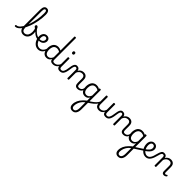

<svg xmlns="http://www.w3.org/2000/svg" viewBox="280 -3404 6307 6307"><g transform="rotate(45 3433.0 -250.5)"><path d="M-57 17Q-73 17 -80 7.5Q-87 -2 -87 -14Q-87 -26 -80 -35.5Q-73 -45 -57 -45Q-25 -45 6 -62Q37 -79 66.5 -111Q96 -143 123.5 -188Q151 -233 175.5 -287.5Q200 -342 220.5 -405Q241 -468 258 -536Q275 -604 286.5 -677Q298 -750 304 -823Q310 -896 310 -969Q310 -982 321 -989.5Q332 -997 346 -997Q360 -997 370.5 -989.5Q381 -982 381 -969Q381 -895 373.5 -818Q366 -741 352 -664.5Q338 -588 318.5 -515Q299 -442 274.5 -374.5Q250 -307 220.5 -247Q191 -187 159 -139Q127 -91 91.5 -56Q56 -21 19 -2Q-18 17 -57 17ZM310 19Q272 19 239.5 5.5Q207 -8 182.5 -34.5Q158 -61 144.5 -101Q131 -141 131 -193V-954Q131 -1053 163 -1101.5Q195 -1150 259 -1150Q300 -1150 327 -1130Q354 -1110 367.5 -1069.5Q381 -1029 381 -969Q381 -953 370.5 -945.5Q360 -938 346 -938Q332 -938 321 -945.5Q310 -953 310 -969Q310 -1009 304.5 -1034.5Q299 -1060 287.5 -1072.5Q276 -1085 257 -1085Q239 -1085 226 -1072Q213 -1059 207 -1030.5Q201 -1002 201 -954V-207Q201 -164 208.5 -133.5Q216 -103 230.5 -83.5Q245 -64 267.5 -55Q290 -46 319 -46Q343 -46 365 -55Q387 -64 406.5 -81Q426 -98 440 -124Q454 -150 462 -183.5Q470 -217 470 -259Q470 -287 467 -312Q464 -337 458.5 -360.5Q453 -384 446 -404Q417 -418 401 -434.5Q385 -451 385 -474Q385 -489 395 -504Q405 -519 429 -519Q456 -519 476 -493.5Q496 -468 509.5 -427.5Q523 -387 530 -341.5Q537 -296 537 -255Q537 -213 528 -172.5Q519 -132 501 -97.5Q483 -63 456 -37Q429 -11 392.5 4Q356 19 310 19Z M739 -210Q685 -220 635.5 -249.5Q586 -279 541 -324Q496 -369 455 -425Q445 -439 452 -451Q459 -463 472 -465Q485 -467 495 -452Q528 -405 569 -365.5Q610 -326 656 -300.5Q702 -275 752 -266Q763 -264 767 -254.5Q771 -245 769 -234Q767 -223 759.5 -215.5Q752 -208 739 -210Z M758 -266Q811 -257 849 -264.5Q887 -272 911.5 -290.5Q936 -309 947 -333.5Q958 -358 958 -384Q958 -417 939 -436Q920 -455 888 -455Q875 -455 869 -464.5Q863 -474 864 -487Q865 -500 872 -509.5Q879 -519 893 -519Q928 -519 953.5 -508Q979 -497 996 -479Q1013 -461 1021.5 -437.5Q1030 -414 1030 -388Q1030 -354 1015 -318.5Q1000 -283 968.5 -255Q937 -227 886 -214Q835 -201 763 -211Z M999 17Q952 17 910 0Q868 -17 834 -48Q800 -79 775 -121.5Q750 -164 736.5 -214.5Q723 -265 723 -321Q723 -364 735.5 -400.5Q748 -437 770 -463.5Q792 -490 822.5 -504.5Q853 -519 889 -519Q901 -519 907 -509.5Q913 -500 912.5 -487Q912 -474 904.5 -464.5Q897 -455 885 -455Q866 -455 849.5 -446Q833 -437 821 -420Q809 -403 802.5 -379Q796 -355 796 -324Q796 -262 812.5 -211Q829 -160 858 -123.5Q887 -87 924.5 -67Q962 -47 1003 -47Q1052 -47 1090 -67.5Q1128 -88 1155 -126.5Q1182 -165 1196 -216Q1198 -224 1209.5 -225.5Q1221 -227 1231.5 -222.5Q1242 -218 1239 -208Q1227 -156 1205 -114.5Q1183 -73 1152 -43.5Q1121 -14 1082.5 1.5Q1044 17 999 17Z M1388 17Q1331 17 1287 -11.5Q1243 -40 1218 -96.5Q1193 -153 1193 -236Q1193 -287 1203 -330.5Q1213 -374 1232 -409Q1251 -444 1278.5 -468.5Q1306 -493 1342.5 -506Q1379 -519 1423 -519Q1455 -519 1488 -509.5Q1521 -500 1552 -482V-1124Q1552 -1135 1561 -1140.5Q1570 -1146 1588 -1146Q1606 -1146 1614 -1140.5Q1622 -1135 1622 -1124V-132Q1622 -82 1638 -63.5Q1654 -45 1699 -45Q1709 -45 1714.5 -35.5Q1720 -26 1719 -14Q1718 -2 1710 7.5Q1702 17 1686 17Q1656 17 1633 11Q1610 5 1594 -8Q1578 -21 1568.5 -40Q1559 -59 1557 -85L1556 -90Q1533 -46 1504.5 -23Q1476 0 1446 8.5Q1416 17 1388 17ZM1399 -48Q1429 -48 1457.5 -60Q1486 -72 1510.5 -99.5Q1535 -127 1552 -173V-416Q1519 -438 1488.5 -446.5Q1458 -455 1425 -455Q1396 -455 1371.5 -446Q1347 -437 1327.5 -420Q1308 -403 1294 -377Q1280 -351 1273 -317Q1266 -283 1266 -240Q1266 -182 1280.5 -138.5Q1295 -95 1325 -71.5Q1355 -48 1399 -48Z M1685 17Q1673 17 1667 7.5Q1661 -2 1662 -14Q1663 -26 1672 -35.5Q1681 -45 1698 -45Q1733 -45 1762 -56Q1791 -67 1815 -87Q1839 -107 1856.5 -133.5Q1874 -160 1885 -189Q1890 -202 1900 -201Q1910 -200 1917.5 -191Q1925 -182 1922 -172Q1909 -131 1887 -96.5Q1865 -62 1835.5 -36.5Q1806 -11 1768.5 3Q1731 17 1685 17Z M2011 17Q1975 17 1949.5 7Q1924 -3 1909 -23Q1894 -43 1887 -72Q1880 -101 1880 -139V-493Q1880 -504 1888.5 -509.5Q1897 -515 1914 -515Q1932 -515 1941 -509.5Q1950 -504 1950 -493V-139Q1950 -88 1965 -66.5Q1980 -45 2024 -45Q2035 -45 2041 -35.5Q2047 -26 2046 -14Q2045 -2 2036.5 7.5Q2028 17 2011 17ZM1915 -676Q1890 -676 1877.5 -690Q1865 -704 1865 -732Q1865 -760 1877.5 -774Q1890 -788 1915 -788Q1940 -788 1952.5 -774Q1965 -760 1965 -732Q1965 -704 1952.5 -690Q1940 -676 1915 -676Z M2010 17Q2001 17 1996.5 7.5Q1992 -2 1993.5 -14Q1995 -26 2002 -35.5Q2009 -45 2022 -45Q2049 -45 2070 -58.5Q2091 -72 2106 -99Q2121 -126 2131.5 -165Q2142 -204 2148 -255Q2157 -328 2169 -377.5Q2181 -427 2199 -457.5Q2217 -488 2241 -501.5Q2265 -515 2296 -515Q2305 -515 2309.5 -505.5Q2314 -496 2313.5 -484Q2313 -472 2308 -463Q2303 -454 2294 -454Q2279 -454 2266.5 -445Q2254 -436 2244 -414.5Q2234 -393 2226 -356.5Q2218 -320 2212 -266Q2202 -186 2185 -131Q2168 -76 2143.5 -43.5Q2119 -11 2086 3Q2053 17 2010 17Z M2832 17Q2797 17 2772.5 7Q2748 -3 2732.5 -23Q2717 -43 2710.5 -72Q2704 -101 2704 -139V-326Q2704 -366 2692.5 -394.5Q2681 -423 2657 -438.5Q2633 -454 2592 -454Q2568 -454 2543.5 -447Q2519 -440 2497 -424.5Q2475 -409 2456 -383Q2437 -357 2425 -319V-7Q2425 4 2416 9.5Q2407 15 2389 15Q2372 15 2363.5 9.5Q2355 4 2355 -7V-371Q2355 -418 2340.5 -436Q2326 -454 2294 -454Q2281 -454 2275 -463Q2269 -472 2269 -484Q2269 -496 2276 -505.5Q2283 -515 2296 -515Q2323 -515 2344 -508.5Q2365 -502 2380.5 -489Q2396 -476 2405.5 -457Q2415 -438 2419 -414L2421 -407Q2435 -436 2455.5 -457Q2476 -478 2499.5 -492Q2523 -506 2549 -512.5Q2575 -519 2602 -519Q2652 -519 2690.5 -500Q2729 -481 2751 -440.5Q2773 -400 2773 -334V-139Q2773 -88 2788 -66.5Q2803 -45 2845 -45Q2857 -45 2862.5 -35.5Q2868 -26 2867 -14Q2866 -2 2857.5 7.5Q2849 17 2832 17Z M2831 17Q2819 17 2813 7.5Q2807 -2 2808 -14Q2809 -26 2818 -35.5Q2827 -45 2844 -45Q2875 -45 2900 -55Q2925 -65 2943 -83.5Q2961 -102 2971.5 -128Q2982 -154 2985 -186Q2986 -199 2997 -203.5Q3008 -208 3018.5 -203.5Q3029 -199 3028 -186Q3025 -137 3009.5 -99.5Q2994 -62 2968 -36Q2942 -10 2907.5 3.5Q2873 17 2831 17Z M3222 649Q3155 649 3115 607.5Q3075 566 3075 490Q3075 446 3085 403Q3095 360 3114 318Q3133 276 3162.5 235Q3192 194 3231 155Q3247 139 3264.5 123Q3282 107 3300 92Q3318 77 3335 64V-85Q3312 -42 3283.5 -20.5Q3255 1 3226.5 8.5Q3198 16 3171 16Q3114 16 3070 -12Q3026 -40 3001 -96.5Q2976 -153 2976 -237Q2976 -288 2986 -331.5Q2996 -375 3014.5 -410Q3033 -445 3061 -469Q3089 -493 3124.5 -506.5Q3160 -520 3203 -520Q3230 -520 3250.5 -516.5Q3271 -513 3291.5 -505.5Q3312 -498 3335 -483V-493Q3335 -505 3343.5 -510.5Q3352 -516 3370 -516Q3387 -516 3396 -510.5Q3405 -505 3405 -493V399Q3405 460 3392 506.5Q3379 553 3355.5 585Q3332 617 3298.5 633Q3265 649 3222 649ZM3229 586Q3262 586 3285.5 565.5Q3309 545 3322 503Q3335 461 3335 401V143Q3322 152 3310 162Q3298 172 3286 182Q3274 192 3263 203Q3235 233 3214 267Q3193 301 3178 337Q3163 373 3155.5 410.5Q3148 448 3148 486Q3148 517 3157.5 539.5Q3167 562 3185 574Q3203 586 3229 586ZM3182 -49Q3212 -49 3240.5 -60.5Q3269 -72 3293.5 -100Q3318 -128 3335 -174V-417Q3302 -438 3271 -447Q3240 -456 3208 -456Q3179 -456 3154.5 -447Q3130 -438 3110.5 -420.5Q3091 -403 3077 -377.5Q3063 -352 3056 -318Q3049 -284 3049 -241Q3049 -183 3063.5 -139.5Q3078 -96 3108 -72.5Q3138 -49 3182 -49Z M3390 103Q3383 107 3376 101Q3369 95 3365 84.5Q3361 74 3362 62.5Q3363 51 3371 46Q3418 16 3457 -11Q3496 -38 3528 -63Q3560 -88 3586 -114Q3612 -140 3632 -168.5Q3652 -197 3666 -229Q3674 -244 3685 -245Q3696 -246 3703 -237.5Q3710 -229 3706 -216Q3690 -175 3669.5 -141Q3649 -107 3620.5 -76.5Q3592 -46 3557.5 -17Q3523 12 3481 41Q3439 70 3390 103Z M3830 18Q3777 18 3739 -2Q3701 -22 3681 -63Q3661 -104 3661 -166V-492Q3661 -504 3669.5 -509.5Q3678 -515 3695 -515Q3713 -515 3722 -509.5Q3731 -504 3731 -492V-169Q3731 -129 3742.5 -101Q3754 -73 3778 -59Q3802 -45 3839 -45Q3868 -45 3893.5 -54Q3919 -63 3940.5 -80Q3962 -97 3978 -123Q3994 -149 4004 -182V-493Q4004 -504 4012.5 -509.5Q4021 -515 4039 -515Q4056 -515 4065 -509.5Q4074 -504 4074 -493V-139Q4074 -87 4089.5 -66Q4105 -45 4148 -45Q4159 -45 4165 -35.5Q4171 -26 4170 -14Q4169 -2 4160.5 7.5Q4152 17 4135 17Q4107 17 4085.5 11Q4064 5 4049 -7.5Q4034 -20 4024 -38Q4014 -56 4010 -81L4008 -92Q3993 -63 3974 -42.5Q3955 -22 3932 -8.5Q3909 5 3883.5 11.5Q3858 18 3830 18Z M4137 17Q4128 17 4123.5 7.5Q4119 -2 4120.5 -14Q4122 -26 4129 -35.5Q4136 -45 4149 -45Q4176 -45 4197 -58.5Q4218 -72 4233 -99Q4248 -126 4258.5 -165Q4269 -204 4275 -255Q4284 -328 4296 -377.5Q4308 -427 4326 -457.5Q4344 -488 4368 -501.5Q4392 -515 4423 -515Q4432 -515 4436.5 -505.5Q4441 -496 4440.5 -484Q4440 -472 4435 -463Q4430 -454 4421 -454Q4406 -454 4393.5 -445Q4381 -436 4371 -414.5Q4361 -393 4353 -356.5Q4345 -320 4339 -266Q4329 -186 4312 -131Q4295 -76 4270.5 -43.5Q4246 -11 4213 3Q4180 17 4137 17Z M4959 17Q4924 17 4899.5 7Q4875 -3 4859.5 -23Q4844 -43 4837.5 -72Q4831 -101 4831 -139V-326Q4831 -366 4819.5 -394.5Q4808 -423 4784 -438.5Q4760 -454 4719 -454Q4695 -454 4670.5 -447Q4646 -440 4624 -424.5Q4602 -409 4583 -383Q4564 -357 4552 -319V-7Q4552 4 4543 9.5Q4534 15 4516 15Q4499 15 4490.5 9.5Q4482 4 4482 -7V-371Q4482 -418 4467.5 -436Q4453 -454 4421 -454Q4408 -454 4402 -463Q4396 -472 4396 -484Q4396 -496 4403 -505.5Q4410 -515 4423 -515Q4450 -515 4471 -508.5Q4492 -502 4507.5 -489Q4523 -476 4532.5 -457Q4542 -438 4546 -414L4548 -407Q4562 -436 4582.5 -457Q4603 -478 4626.5 -492Q4650 -506 4676 -512.5Q4702 -519 4729 -519Q4779 -519 4817.5 -500Q4856 -481 4878 -440.5Q4900 -400 4900 -334V-139Q4900 -88 4915 -66.5Q4930 -45 4972 -45Q4984 -45 4989.5 -35.5Q4995 -26 4994 -14Q4993 -2 4984.5 7.5Q4976 17 4959 17Z M4958 17Q4946 17 4940 7.5Q4934 -2 4935 -14Q4936 -26 4945 -35.5Q4954 -45 4971 -45Q5002 -45 5027 -55Q5052 -65 5070 -83.5Q5088 -102 5098.5 -128Q5109 -154 5112 -186Q5113 -199 5124 -203.5Q5135 -208 5145.5 -203.5Q5156 -199 5155 -186Q5152 -137 5136.5 -99.5Q5121 -62 5095 -36Q5069 -10 5034.5 3.5Q5000 17 4958 17Z M5349 649Q5282 649 5242 607.5Q5202 566 5202 490Q5202 446 5212 403Q5222 360 5241 318Q5260 276 5289.5 235Q5319 194 5358 155Q5374 139 5391.5 123Q5409 107 5427 92Q5445 77 5462 64V-85Q5439 -42 5410.5 -20.5Q5382 1 5353.5 8.5Q5325 16 5298 16Q5241 16 5197 -12Q5153 -40 5128 -96.5Q5103 -153 5103 -237Q5103 -288 5113 -331.5Q5123 -375 5141.5 -410Q5160 -445 5188 -469Q5216 -493 5251.5 -506.5Q5287 -520 5330 -520Q5357 -520 5377.5 -516.5Q5398 -513 5418.5 -505.5Q5439 -498 5462 -483V-493Q5462 -505 5470.5 -510.5Q5479 -516 5497 -516Q5514 -516 5523 -510.5Q5532 -505 5532 -493V399Q5532 460 5519 506.5Q5506 553 5482.5 585Q5459 617 5425.5 633Q5392 649 5349 649ZM5356 586Q5389 586 5412.5 565.5Q5436 545 5449 503Q5462 461 5462 401V143Q5449 152 5437 162Q5425 172 5413 182Q5401 192 5390 203Q5362 233 5341 267Q5320 301 5305 337Q5290 373 5282.5 410.5Q5275 448 5275 486Q5275 517 5284.5 539.5Q5294 562 5312 574Q5330 586 5356 586ZM5309 -49Q5339 -49 5367.5 -60.5Q5396 -72 5420.5 -100Q5445 -128 5462 -174V-417Q5429 -438 5398 -447Q5367 -456 5335 -456Q5306 -456 5281.5 -447Q5257 -438 5237.5 -420.5Q5218 -403 5204 -377.5Q5190 -352 5183 -318Q5176 -284 5176 -241Q5176 -183 5190.5 -139.5Q5205 -96 5235 -72.5Q5265 -49 5309 -49Z M5821 -95Q5772 -61 5721 -27.5Q5670 6 5619.5 38.5Q5569 71 5521 102Q5513 107 5504.5 102Q5496 97 5491 86.5Q5486 76 5486 65Q5486 54 5495 48Q5541 18 5590.5 -13.5Q5640 -45 5691 -78Q5742 -111 5791 -145Q5799 -151 5808.5 -146.5Q5818 -142 5824 -132.5Q5830 -123 5830 -112.5Q5830 -102 5821 -95Z M5794 -144Q5833 -171 5864.5 -196.5Q5896 -222 5918.5 -248Q5941 -274 5952.5 -301.5Q5964 -329 5964 -359Q5964 -405 5941.5 -430Q5919 -455 5879 -455Q5866 -455 5860.5 -464.5Q5855 -474 5855.5 -487Q5856 -500 5863 -509.5Q5870 -519 5882 -519Q5937 -519 5971 -496.5Q6005 -474 6021 -439Q6037 -404 6037 -367Q6037 -339 6028.5 -311.5Q6020 -284 6003 -257Q5986 -230 5961 -203.5Q5936 -177 5902 -151Q5868 -125 5825 -99Z M5994 17Q5949 17 5907 0Q5865 -17 5830.5 -48Q5796 -79 5770 -121.5Q5744 -164 5730 -214.5Q5716 -265 5716 -321Q5716 -364 5728.5 -400.5Q5741 -437 5763 -463.5Q5785 -490 5815.5 -504.5Q5846 -519 5882 -519Q5894 -519 5900 -509.5Q5906 -500 5905.5 -487Q5905 -474 5897.5 -464.5Q5890 -455 5878 -455Q5863 -455 5849 -449Q5835 -443 5824 -432Q5813 -421 5805.5 -405Q5798 -389 5793.5 -368.5Q5789 -348 5789 -323Q5789 -262 5806.5 -211Q5824 -160 5854 -123Q5884 -86 5921 -66Q5958 -46 5996 -46Q6037 -46 6067 -63.5Q6097 -81 6119.5 -114.5Q6142 -148 6159.5 -196.5Q6177 -245 6192 -308Q6206 -362 6220 -401.5Q6234 -441 6251 -466Q6268 -491 6291.5 -503Q6315 -515 6348 -515Q6360 -515 6366 -505.5Q6372 -496 6371.5 -484Q6371 -472 6364 -463Q6357 -454 6345 -454Q6331 -454 6319 -446.5Q6307 -439 6296.5 -422.5Q6286 -406 6276.5 -379Q6267 -352 6258 -314Q6241 -244 6219 -184Q6197 -124 6166.5 -78.5Q6136 -33 6094 -8Q6052 17 5994 17Z M6441 15Q6424 15 6415.5 9.5Q6407 4 6407 -7V-371Q6407 -418 6392.5 -436Q6378 -454 6346 -454Q6334 -454 6328 -463Q6322 -472 6322 -484Q6322 -496 6329 -505.5Q6336 -515 6348 -515Q6375 -515 6396 -508.5Q6417 -502 6432.5 -489Q6448 -476 6457.5 -457Q6467 -438 6471 -414L6473 -407Q6487 -436 6507.5 -457Q6528 -478 6551.5 -492Q6575 -506 6601 -512.5Q6627 -519 6654 -519Q6704 -519 6742.5 -500Q6781 -481 6803 -440.5Q6825 -400 6825 -334V-95Q6825 -78 6829.5 -67Q6834 -56 6842.5 -50.5Q6851 -45 6862 -45Q6872 -45 6880.5 -48Q6889 -51 6898 -57Q6907 -63 6915 -71Q6922 -77 6930.5 -74.5Q6939 -72 6945 -65Q6952 -57 6953 -48.5Q6954 -40 6949 -32Q6938 -17 6921.5 -6Q6905 5 6886 11Q6867 17 6848 17Q6825 17 6807.5 10.5Q6790 4 6778.5 -9Q6767 -22 6761.5 -41Q6756 -60 6756 -84V-326Q6756 -366 6744.5 -394.5Q6733 -423 6709 -438.5Q6685 -454 6644 -454Q6620 -454 6595.5 -447Q6571 -440 6549 -424.5Q6527 -409 6508 -383Q6489 -357 6477 -319V-7Q6477 4 6468 9.5Q6459 15 6441 15Z"/></g></svg>

Font: Playwrite BR Light
Style: Regular
Weight: 300
Version: Version 1.003